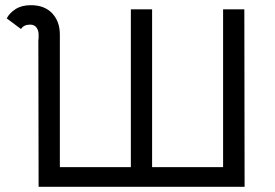

<svg xmlns="http://www.w3.org/2000/svg" viewBox="-20 -721 1060 741"><path d="M128 -569H129V-588Q129 -603 121 -614.5Q113 -626 96 -626Q72 -626 61 -609L6 -650Q16 -670 39.5 -685.5Q63 -701 99 -701Q152 -701 181.5 -669.5Q211 -638 211 -588V-76H485V-685H567V-76H841V-685H923L924 0H129Z"/></svg>

Font: Bellota
Style: Bold
Weight: 700
Designer: Kemie Guaida
Foundry: Kemie Guaida
Version: Version 4.001